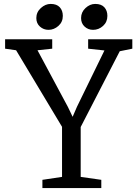

<svg xmlns="http://www.w3.org/2000/svg" viewBox="-20 -958 700 978"><path d="M6 0ZM296 -57V-312L62 -702L6 -710V-758H246V-710L171 -702L326 -413L350 -363L372 -414L512 -701L429 -710V-758H654V-710L590 -697L391 -311V-57L496 -42V0H196V-42ZM300 -877Q300 -846 277.5 -826Q255 -806 227 -806Q202 -806 183.5 -822.5Q165 -839 165 -866Q165 -896 188 -917Q211 -938 238 -938Q269 -938 284.5 -921Q300 -904 300 -877ZM527 -877Q527 -846 505 -826Q483 -806 454 -806Q429 -806 411 -822.5Q393 -839 393 -866Q393 -896 415.5 -917Q438 -938 465 -938Q496 -938 511.5 -921Q527 -904 527 -877Z"/></svg>

Font: Martel DemiBold
Style: Regular
Weight: 600
Designer: Dan Reynolds
Foundry: Dan Reynolds
Version: Version 1.001; ttfautohint (v1.1) -l 5 -r 5 -G 72 -x 0 -D la